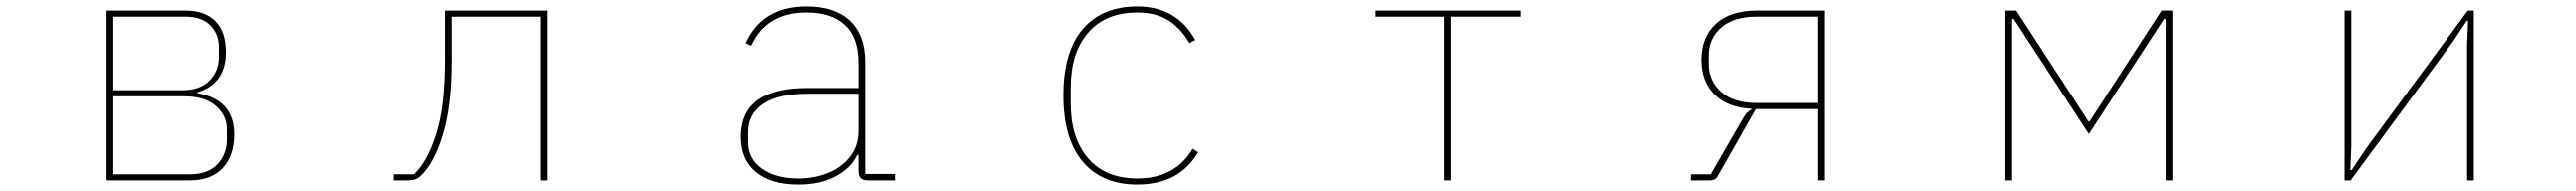

<svg xmlns="http://www.w3.org/2000/svg" viewBox="-20 -564 8040 597"><path d="M310 0V-531H560Q620 -531 653 -498Q686 -465 686 -401Q686 -302 596 -275V-273Q712 -253 712 -144Q712 -77 676 -38.5Q640 0 573 0ZM549 -282Q605 -282 634.5 -312Q664 -342 664 -385V-417Q664 -458 637 -485Q610 -512 560 -512H331V-282ZM573 -19Q630 -19 659.5 -50.5Q689 -82 689 -128V-160Q689 -203 654.5 -233Q620 -263 555 -263H331V-19Z M1210 0V-19H1273Q1315 -58 1342.5 -144.5Q1370 -231 1370 -373V-531H1688V0H1667V-512H1391V-373Q1391 -233 1363.5 -143Q1336 -53 1294 -14Q1280 0 1256 0Z M2292 -136Q2292 -289 2500 -289H2659V-367Q2659 -447 2616.5 -486Q2574 -525 2497 -525Q2372 -525 2325 -421L2307 -429Q2360 -544 2497 -544Q2585 -544 2632.5 -499Q2680 -454 2680 -370V-20H2773V0H2689Q2673 0 2666 -7Q2659 -14 2659 -30V-80H2655Q2637 -40 2589 -13.5Q2541 13 2471 13Q2387 13 2339.5 -26Q2292 -65 2292 -136ZM2659 -155V-271H2501Q2408 -271 2361.5 -239Q2315 -207 2315 -152V-120Q2315 -67 2358.5 -36.5Q2402 -6 2471 -6Q2520 -6 2563 -23Q2606 -40 2632.5 -74Q2659 -108 2659 -155Z M3299 -266Q3299 -402 3359.5 -473Q3420 -544 3530 -544Q3653 -544 3711 -439L3693 -429Q3665 -477 3626 -501Q3587 -525 3530 -525Q3431 -525 3376.5 -462Q3322 -399 3322 -291V-240Q3322 -132 3376.5 -69Q3431 -6 3530 -6Q3648 -6 3703 -99L3720 -88Q3661 13 3530 13Q3420 13 3359.5 -58.5Q3299 -130 3299 -266Z M4510 0H4489V-512H4272V-531H4727V-512H4510Z M5259 0V-19H5321L5422 -194Q5434 -215 5448 -221V-224Q5373 -228 5332.5 -269Q5292 -310 5292 -377Q5292 -448 5337 -489.5Q5382 -531 5465 -531H5675V0H5654V-223H5462L5345 -17Q5340 -7 5333.5 -3.5Q5327 0 5317 0ZM5654 -242V-512H5465Q5392 -512 5353.5 -477.5Q5315 -443 5315 -392V-363Q5315 -312 5353.5 -277Q5392 -242 5465 -242Z M6260 0H6239V-531H6273L6499 -184H6502L6727 -531H6761V0H6740V-505H6735L6500 -145L6265 -505H6260Z M7317 0H7298V-531H7319V-106L7316 -32H7320L7364 -98L7683 -531H7702V0H7681V-425L7684 -499H7680L7636 -433Z"/></svg>

Font: IBM Plex Sans JP Thin
Style: Regular
Weight: 100
Designer: Mike Abbink; Paul van der Laan; Pieter van Rosmalen; Wujin Sim; Yejin Wi; Jinhee Kim; Boomi Park; Yona Kim; Kichan Ma
Foundry: Sandoll Inc.
Version: Version 1.001